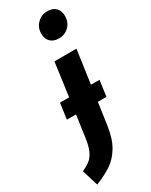

<svg xmlns="http://www.w3.org/2000/svg" viewBox="-331 -857 885 1127"><g transform="rotate(-30 111.5 -293.0)"><path d="M267 -198H209L188 -52Q176 34 144.5 86Q113 138 71 166Q29 194 -37 221L-71 111Q-36 96 -15 78.5Q6 61 19.5 30.5Q33 0 40 -50L61 -198H-1L14 -305H76L107 -531H256L224 -305H282ZM121 -709Q121 -751 149 -779Q177 -807 217 -807Q254 -807 274 -786.5Q294 -766 294 -732Q294 -689 266.5 -661.5Q239 -634 198 -634Q162 -634 141.5 -654.5Q121 -675 121 -709Z"/></g></svg>

Font: Fira Sans Extra Condensed
Style: Bold Italic
Weight: 700
Width: 3
Italic angle: -8°
Designer: Carrois Corporate & Edenspiekermann AG
Foundry: Carrois Corporate GbR & Edenspiekermann AG
Version: Version 4.203